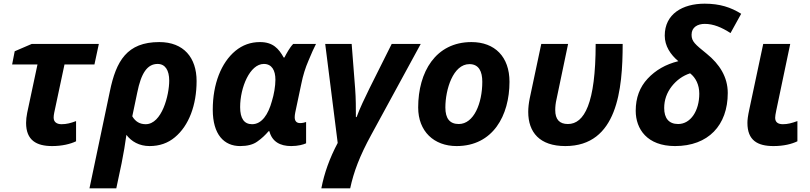

<svg xmlns="http://www.w3.org/2000/svg" viewBox="-20 -785 4408 1045"><path d="M184 -434 128 -171C124 -151 122 -133 122 -116C122 -21 179 10 264 10C317 10 363 -1 394 -16V-126C365 -115 342 -109 315 -109C290 -109 272 -120 272 -145C272 -152 273 -161 275 -171L331 -434H494L518 -546H153L60 -506L46 -434Z M613 240 642 103C653 48 661 0 668 -51C695 -15 738 10 794 10C848 10 894 -6 932 -38C1008 -101 1050 -213 1050 -344C1050 -471 980 -556 847 -556C671 -556 612 -453 578 -288L467 240ZM773 -109C741 -109 717 -123 700 -152L727 -281C748 -386 781 -437 838 -437C879 -437 901 -403 901 -346C901 -267 861 -109 773 -109Z M1287 10C1326 10 1358 2 1381 -15C1404 -31 1424 -50 1442 -71H1446C1461 -14 1504 10 1565 10C1602 10 1631 2 1646 -5V-121C1638 -118 1625 -115 1614 -115C1594 -115 1584 -126 1584 -147C1584 -154 1585 -163 1587 -173L1620 -329C1629 -374 1642 -416 1659 -455C1675 -494 1689 -525 1700 -546H1576C1557 -527 1539 -493 1528 -472H1524C1497 -520 1466 -556 1395 -556C1344 -556 1300 -540 1261 -508C1184 -444 1138 -328 1138 -188C1138 -52 1200 10 1287 10ZM1352 -109C1309 -109 1287 -140 1287 -202C1287 -309 1340 -437 1416 -437C1459 -437 1479 -403 1479 -351C1479 -316 1471 -270 1460 -235C1440 -162 1405 -109 1352 -109Z M1729 240H1886C1905 151 1937 65 2001 -52L2270 -546H2112L1991 -304C1966 -253 1938 -195 1921 -148H1917C1917 -195 1917 -250 1913 -302L1894 -546H1750L1818 -7C1774 76 1745 157 1729 240Z M2465 10C2663 10 2753 -156 2753 -340C2753 -476 2673 -556 2546 -556C2351 -556 2256 -393 2256 -200C2256 -70 2342 10 2465 10ZM2477 -110C2428 -110 2404 -140 2404 -200C2404 -298 2446 -436 2535 -436C2587 -436 2605 -395 2605 -340C2605 -223 2559 -110 2477 -110Z M3057 10C3340 10 3369 -298 3369 -546H3222C3222 -222 3160 -110 3071 -110C3025 -110 3002 -135 3002 -186C3002 -204 3004 -224 3009 -245L3072 -546H2926L2863 -249C2858 -224 2855 -199 2855 -176C2855 -65 2917 10 3057 10Z M3654 10C3835 10 3941 -103 3941 -279C3941 -366 3896 -436 3827 -492C3763 -544 3744 -559 3744 -596C3744 -637 3777 -655 3816 -655C3863 -655 3908 -636 3956 -605L4014 -710C3958 -745 3898 -765 3815 -765C3695 -765 3598 -709 3598 -591C3598 -535 3629 -488 3672 -452C3603 -435 3548 -403 3505 -357C3462 -311 3440 -253 3440 -182C3440 -83 3502 10 3654 10ZM3671 -110C3620 -110 3595 -142 3595 -197C3595 -241 3609 -280 3636 -315C3663 -349 3696 -373 3736 -386C3767 -362 3786 -323 3786 -275C3786 -182 3739 -110 3671 -110Z M4190 10C4245 10 4289 -1 4320 -16V-126C4289 -115 4268 -109 4241 -109C4213 -109 4199 -121 4199 -144C4199 -152 4201 -165 4205 -184L4281 -546H4134L4059 -193C4050 -152 4048 -132 4048 -116C4048 -21 4103 10 4190 10Z"/></svg>

Font: BC Sans
Style: Bold Italic
Weight: 700
Italic angle: -12°
Designer: Monotype Design Team
Province of B.C.
Foundry: Monotype Imaging Inc.
Version: Version 2.000;GOOG;noto-source:20170915:90ef993387c0